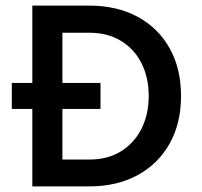

<svg xmlns="http://www.w3.org/2000/svg" viewBox="-20 -663 720 683"><path d="M22 -368H95V-643H298Q396 -643 469.2 -603.5Q542.5 -564 583.2 -491.8Q624 -419.5 624 -321.5Q624 -224 583.2 -151.8Q542.5 -79.5 469.2 -39.8Q396 0 298 0H95V-275.5H22ZM202 -546.5V-368H337.5V-275.5H202V-95.5H298Q363.5 -95.5 410.8 -125Q458 -154.5 483.5 -205.5Q509 -256.5 509 -321.5Q509 -387 483.5 -437.8Q458 -488.5 410.5 -517.5Q363 -546.5 298 -546.5Z"/></svg>

Font: Karla SemiBold
Style: Regular
Weight: 600
Designer: Jonathan Pinhorn
Version: Version 2.004; ttfautohint (v1.8.4.7-5d5b);gftools[0.9.33]